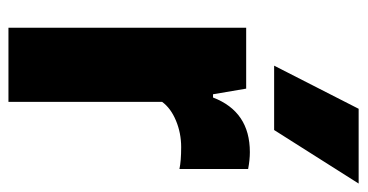

<svg xmlns="http://www.w3.org/2000/svg" viewBox="-222 -626 848 443"><g transform="rotate(90 201.5 -404.0)"><path d="M43.5 -548.5H184L197 -472H204.5Q237 -557 330.5 -557Q348.5 -557 369.5 -553V-394.5Q351 -398.5 319 -398.5Q286.5 -398.5 257.8 -386.5Q229 -374.5 214.5 -354.5V0H43.5ZM131 -613 230.5 -808H403L279.5 -613Z"/></g></svg>

Font: Encode Sans Condensed ExtraBold
Style: Regular
Weight: 800
Width: 3
Designer: Multiple Designers
Foundry: Impallari Type
Version: Version 2.000